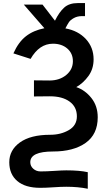

<svg xmlns="http://www.w3.org/2000/svg" viewBox="-20 -963 687 1223"><path d="M39.1 70.3Q39.1 -6.8 106.9 -55.7Q174.8 -104.5 299.8 -104.5Q367.2 -104.5 418.5 -134.3Q469.7 -164.1 469.7 -221.7Q469.7 -282.2 423.3 -315.9Q377 -349.6 297.9 -349.6Q226.6 -349.6 196.3 -348.6V-451.2Q210.9 -450.2 294.9 -450.2Q359.4 -450.2 401.9 -485.4Q444.3 -520.5 444.3 -573.2Q444.3 -623 408.7 -653.8Q373 -684.6 317.4 -684.6Q230.5 -684.6 174.8 -587.9L65.4 -623Q97.7 -695.3 145.5 -732.4Q193.4 -769.5 262.7 -783.2L131.8 -933.6H251L330.1 -831.1Q357.4 -886.7 389.2 -915Q420.9 -943.4 475.6 -943.4H521.5V-860.4H503.9Q472.7 -860.4 450.7 -848.1Q428.7 -835.9 419.4 -822.3Q410.2 -808.6 396.5 -782.2Q477.5 -767.6 526.9 -714.4Q576.2 -661.1 576.2 -585Q576.2 -524.4 543.5 -479Q510.7 -433.6 465.8 -408.2Q521.5 -389.6 562 -338.9Q602.5 -288.1 602.5 -215.8Q602.5 -107.4 525.4 -52.7Q448.2 2 317.4 2Q172.9 2 172.9 70.3Q172.9 94.7 191.9 111.8Q210.9 128.9 238.3 128.9Q275.4 128.9 326.2 125.5Q377 122.1 402.3 122.1Q487.3 122.1 539.1 133.8V239.3Q478.5 226.6 402.3 226.6Q369.1 226.6 320.3 230Q271.5 233.4 236.3 233.4Q140.6 233.4 89.8 189.9Q39.1 146.5 39.1 70.3Z"/></svg>

Font: Gothic A1
Style: Bold
Weight: 700
Version: Version 2.50